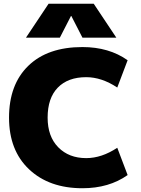

<svg xmlns="http://www.w3.org/2000/svg" viewBox="-20 -990 751 1020"><path d="M357 -905 298 -790H118L238 -970H478L598 -790H418L359 -905ZM418 10Q241 10 134.5 -90.5Q28 -191 28 -365Q28 -541 130.5 -640.5Q233 -740 418 -740Q559 -740 658 -670L603 -525Q520 -580 438 -580Q341 -580 287 -524.5Q233 -469 233 -365Q233 -265 289.5 -207.5Q346 -150 438 -150Q520 -150 603 -205L658 -60Q559 10 418 10Z"/></svg>

Font: Mplus 1p Black
Style: Regular
Weight: 900
Version: Version 1.061